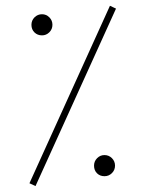

<svg xmlns="http://www.w3.org/2000/svg" viewBox="-20 -645 512 665"><path d="M360.8 -625 381.8 -615.2 103 -0.5 82 -10.3ZM88.9 -559.1Q88.9 -574.2 99.6 -585Q110.4 -595.7 125.5 -595.7Q140.1 -595.7 150.9 -585Q161.6 -574.2 161.6 -559.1Q161.6 -543.9 150.9 -533.2Q140.1 -522.5 125.5 -522.5Q109.9 -522.5 99.4 -532.7Q88.9 -543 88.9 -559.1ZM305.7 -71.3Q305.7 -86.4 316.4 -97.2Q327.1 -107.9 341.8 -107.9Q356.9 -107.9 367.7 -97.2Q378.4 -86.4 378.4 -71.3Q378.4 -56.2 367.7 -45.4Q356.9 -34.7 341.8 -34.7Q326.2 -34.7 315.9 -44.9Q305.7 -55.2 305.7 -71.3Z"/></svg>

Font: Vazirmatn RD FD Thin
Style: Regular
Weight: 100
Designer: Saber Rastikerdar
Foundry: Saber Rastikerdar
Version: Version 33.003